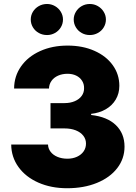

<svg xmlns="http://www.w3.org/2000/svg" viewBox="-20 -949 694 978"><path d="M37.1 -212.9H224.6Q225.1 -192.4 237.8 -175.8Q250.5 -159.2 272.9 -149.9Q295.4 -140.6 323.2 -140.6Q350.6 -140.6 372.3 -150.6Q394 -160.6 406 -178Q418 -195.3 418 -217.8Q418 -240.2 404.3 -257.8Q390.6 -275.4 365.7 -285.2Q340.8 -294.9 308.6 -294.9H237.3V-423.8H308.6Q337.9 -423.8 360.8 -433.6Q383.8 -443.4 396.2 -460.7Q408.7 -478 408.2 -500Q408.7 -521 397.9 -537.8Q387.2 -554.7 367.9 -564Q348.6 -573.2 324.2 -573.2Q297.4 -573.2 275.9 -563.7Q254.4 -554.2 242.2 -536.9Q230 -519.5 229.5 -498H51.8Q52.2 -561 87.2 -610.8Q122.1 -660.6 184.1 -688.7Q246.1 -716.8 324.2 -716.8Q400.9 -716.8 460.9 -690.2Q521 -663.6 554.4 -616.9Q587.9 -570.3 587.9 -511.7Q587.9 -473.1 569.6 -442.1Q551.3 -411.1 518.6 -392.3Q485.8 -373.5 444.3 -369.1V-363.3Q526.9 -354 570.6 -311.3Q614.3 -268.6 614.3 -202.1Q614.3 -140.6 577.1 -92.5Q540 -44.4 473.6 -17.3Q407.2 9.8 322.3 9.8Q240.2 9.8 175.5 -18.8Q110.8 -47.4 74.2 -98.1Q37.6 -148.9 37.1 -212.9ZM136.7 -849.6Q136.7 -871.1 147.7 -889.2Q158.7 -907.2 177.7 -918Q196.8 -928.7 219.7 -928.7Q241.2 -928.7 260 -918Q278.8 -907.2 289.8 -888.9Q300.8 -870.6 300.8 -849.6Q300.8 -828.1 289.8 -809.8Q278.8 -791.5 260 -781Q241.2 -770.5 219.7 -770.5Q196.8 -770.5 177.7 -781Q158.7 -791.5 147.7 -809.8Q136.7 -828.1 136.7 -849.6ZM355.5 -849.6Q355.5 -870.6 366.5 -888.9Q377.4 -907.2 396.2 -918Q415 -928.7 437.5 -928.7Q459.5 -928.7 478.3 -918Q497.1 -907.2 508.3 -888.9Q519.5 -870.6 519.5 -849.6Q519.5 -828.1 508.5 -809.8Q497.6 -791.5 478.5 -781Q459.5 -770.5 437.5 -770.5Q415 -770.5 396.2 -781Q377.4 -791.5 366.5 -809.8Q355.5 -828.1 355.5 -849.6Z"/></svg>

Font: Pretendard JP Black
Style: Regular
Weight: 900
Designer: Base glyphs from Inter by Rasmus Andersson; Hangeul glyphs from Noto Sans CJK(Source Han Sans) by Jang Soo-young and Kan
Foundry: Kil Hyung-jin
Version: Version 1.309